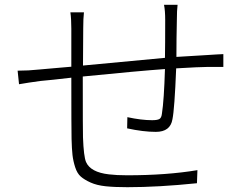

<svg xmlns="http://www.w3.org/2000/svg" viewBox="-20 -780 1040 803"><path d="M666 -759.8H722.7Q719.7 -736.3 719.7 -697.3Q718.8 -673.8 718.3 -619.6Q717.8 -565.4 717.8 -542Q825.2 -548.8 846.7 -549.8Q861.3 -550.8 884.3 -552.2Q907.2 -553.7 914.1 -553.7V-500H845.7Q816.4 -500 716.8 -494.1Q710 -323.2 701.2 -281.2Q692.4 -228.5 631.8 -228.5Q579.1 -228.5 511.7 -243.2L512.7 -290Q571.3 -277.3 616.2 -277.3Q637.7 -277.3 646.5 -282.2Q655.3 -287.1 657.2 -304.7Q666 -360.4 669.9 -491.2Q560.5 -483.4 326.2 -460Q326.2 -222.7 327.1 -205.1Q330.1 -125 339.8 -102.5Q358.4 -59.6 435.5 -50.8Q466.8 -46.9 511.7 -46.9Q676.8 -46.9 805.7 -68.4L803.7 -13.7Q642.6 2.9 512.7 2.9Q459 2.9 421.9 -1Q384.8 -4.9 358.9 -16.6Q333 -28.3 317.9 -41.5Q302.7 -54.7 294.4 -80.6Q286.1 -106.4 283.2 -131.8Q280.3 -157.2 279.3 -199.2Q278.3 -242.2 278.3 -455.1Q195.3 -445.3 149.4 -441.4Q132.8 -439.5 101.6 -434.6Q70.3 -429.7 59.6 -427.7L53.7 -484.4Q98.6 -484.4 144.5 -489.3Q157.2 -490.2 177.2 -492.2Q197.3 -494.1 227.1 -496.6Q256.8 -499 278.3 -501V-660.2Q278.3 -700.2 274.4 -728.5H331.1Q328.1 -703.1 328.1 -662.1L327.1 -505.9Q647.5 -536.1 669.9 -538.1Q670.9 -589.8 670.9 -696.3Q670.9 -735.4 666 -759.8Z"/></svg>

Font: Gen Shin Gothic Monospace Light
Style: Regular
Weight: 300
Designer: [Source Han Sans]
Ryoko NISHIZUKA  (kana & ideographs); Paul D. Hunt (Latin, Greek & Cyrillic); Wenlong ZHANG  (bopomofo
Version: Version 1.002.20150607